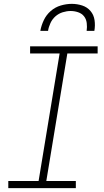

<svg xmlns="http://www.w3.org/2000/svg" viewBox="-20 -975 540 995"><path d="M23 0V-37H180L289 -698H136V-735H486V-698H329L220 -37H373V0ZM189 -815Q194 -843 207 -870.5Q220 -898 243 -918Q266 -938 295 -946.5Q324 -955 352 -955Q380 -955 406 -946.5Q432 -938 449 -918Q466 -898 470 -870.5Q474 -843 469 -815H429Q432 -835 429.5 -855.5Q427 -876 415.5 -890.5Q404 -905 385 -911.5Q366 -918 346 -918Q326 -918 305 -911.5Q284 -905 267.5 -890.5Q251 -876 241.5 -855.5Q232 -835 229 -815Z"/></svg>

Font: Iosevka Curly Extralight
Style: Italic
Weight: 200
Italic angle: -9°
Monospace: yes
Designer: Belleve Invis
Foundry: Belleve Invis
Version: Version 22.1.2; ttfautohint (v1.8.4)